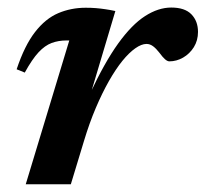

<svg xmlns="http://www.w3.org/2000/svg" viewBox="-20 -476 532 496"><path d="M159 -371.5Q157.5 -371.5 155.8 -371.5Q154 -371.5 152 -371.5Q131 -371.5 113.5 -365Q96 -358.5 79.5 -340.8Q63 -323 44 -288.5L23 -297Q43.5 -358.5 70.5 -393.2Q97.5 -428 130.5 -442Q163.5 -456 201.5 -456Q216 -456 228 -455Q240 -454 252 -452.2Q264 -450.5 278 -447.5L212.5 -228L212 -233Q250 -314.5 285.2 -363.5Q320.5 -412.5 354.8 -434.5Q389 -456.5 422.5 -456.5Q457.5 -456.5 474.5 -439Q491.5 -421.5 491.5 -393.5Q491.5 -371.5 480.8 -354.2Q470 -337 453 -327.2Q436 -317.5 417.5 -317.5Q412.5 -317.5 406.2 -323Q400 -328.5 392 -339.5Q383.5 -350.5 375.5 -356.5Q367.5 -362.5 358.5 -362.5Q345.5 -362.5 329.5 -351.2Q313.5 -340 296.2 -318.8Q279 -297.5 261.5 -266.8Q244 -236 227.5 -197.2Q211 -158.5 197 -112L163 0H46.5Z"/></svg>

Font: Newsreader 16pt 16pt SemiBold
Style: Italic
Weight: 600
Italic angle: -17°
Version: Version 1.003